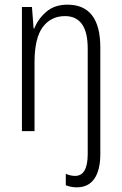

<svg xmlns="http://www.w3.org/2000/svg" viewBox="-20 -562 521 823"><path d="M309 241Q295 241 283.5 238.5Q272 236 262 232V183Q282 192 302 192Q356 192 356 98V-353Q356 -425 331 -459Q306 -493 259 -493Q198 -493 163 -445.5Q128 -398 128 -295V0H74V-532H117L124 -440H127Q143 -481 178.5 -511.5Q214 -542 269 -542Q410 -542 410 -358V98Q410 167 384.5 204Q359 241 309 241Z"/></svg>

Font: Noto Sans Sinhala UI Condensed Light
Style: Regular
Weight: 300
Width: 3
Designer: Jelle Bosma - Monotype Design Team
Foundry: Monotype Imaging Inc.
Version: Version 2.006; ttfautohint (v1.8.4.7-5d5b)